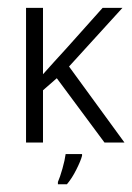

<svg xmlns="http://www.w3.org/2000/svg" viewBox="-20 -369 342 497"><path d="M302.2 0H250.5L127 -166.5L91.3 -135.3V0H47.4V-348.6H91.3V-176.8Q106 -193.4 121.1 -210Q136.2 -226.6 151.4 -243.2L245.6 -348.6H296.9L158.7 -196.8ZM192.4 34.2Q189 47.4 177.7 69.8Q166.5 92.3 153.3 107.9H129.9V102.1Q135.3 89.8 141.6 67.6Q147.9 45.4 149.9 29.8H192.4Z"/></svg>

Font: NotoSansOldHungarianUI
Style: Regular
Weight: 400
Designer: Monotype Design Team
Foundry: Monotype Imaging Inc.
Version: Version 1001.000; ttfautohint (v1.8.4.7-5d5b)